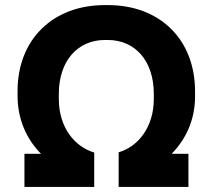

<svg xmlns="http://www.w3.org/2000/svg" viewBox="-20 -734 835 754"><path d="M211 -365C211 -496 286 -577 392 -577H403C510 -577 584 -496 584 -365V-345C584 -236 523 -158 446 -136V0H720V-130H654C711 -188 746 -265 746 -355V-375C746 -579 608 -714 404 -714H391C188 -714 49 -579 49 -377V-357C49 -266 84 -188 141 -130H76V0H350V-135C272 -158 211 -235 211 -345Z"/></svg>

Font: Fixel Display Bold
Style: Bold
Weight: 700
Designer: AlfaBravo + MacPaw
Foundry: Kyrylo Tkachov, Marchela Mozhyna, Serhii Makarenko, Maria Weinstein, Zakhar Kryvoshyya
Version: Version 1.211